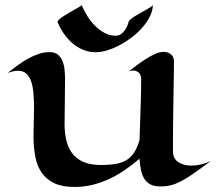

<svg xmlns="http://www.w3.org/2000/svg" viewBox="-20 -723 849 755"><path d="M809.1 -89.8Q772.5 -63 745.1 -43.5Q717.8 -23.9 694.3 -11.5Q670.9 1 649.4 6.1Q627.9 11.2 603 9.8Q584 8.8 570.6 1.7Q557.1 -5.4 548.3 -18.8Q539.6 -32.2 534.9 -52Q530.3 -71.8 528.8 -99.1Q501 -75.2 471.2 -54.7Q441.4 -34.2 409.4 -19.3Q377.4 -4.4 343.5 3.9Q309.6 12.2 273.9 12.2Q225.1 12.2 193.8 -2.4Q162.6 -17.1 144.3 -43.5Q126 -69.8 118.9 -106.4Q111.8 -143.1 111.8 -187Q111.8 -215.8 112.8 -243.7Q113.8 -271.5 113.8 -297.9Q113.8 -328.6 111.6 -355.5Q109.4 -382.3 102.8 -402.1Q96.2 -421.9 83.7 -433.3Q71.3 -444.8 50.8 -444.8Q33.7 -444.8 9.8 -436Q27.8 -450.2 47.6 -464.8Q67.4 -479.5 88.1 -491.2Q108.9 -502.9 130.6 -510.5Q152.3 -518.1 174.8 -518.1Q195.3 -518.1 207.3 -508.3Q219.2 -498.5 225.6 -483.2Q231.9 -467.8 233.9 -449Q235.8 -430.2 235.8 -412.1Q235.8 -363.8 234.9 -319.8Q233.9 -275.9 233.9 -231.9Q234.4 -193.8 242.7 -164.3Q251 -134.8 268.8 -114.3Q286.6 -93.8 315.2 -83.5Q343.8 -73.2 384.8 -74.2Q415.5 -74.7 438.7 -79.1Q461.9 -83.5 479.2 -94.7Q496.6 -106 508.5 -124.8Q520.5 -143.6 528.8 -172.9Q530.3 -237.8 532.7 -296.4Q535.2 -355 535.2 -413.1Q534.7 -424.8 529.3 -433.1Q524.9 -439.9 514.9 -443.8Q504.9 -447.8 486.8 -442.9Q501 -453.6 518.6 -466.8Q536.1 -480 554.4 -491.7Q572.8 -503.4 590.6 -511.2Q608.4 -519 624 -519Q640.6 -519 652.3 -509.3Q664.1 -499.5 664.1 -481Q664.1 -470.7 663.8 -444.6Q663.6 -418.5 662.8 -383.8Q662.1 -349.1 661.6 -310.1Q661.1 -271 660.6 -235.1Q660.2 -199.2 660.2 -169.9Q660.2 -140.6 660.2 -126Q661.1 -98.1 681.9 -85Q702.6 -71.8 732.9 -71.8Q751 -71.8 770.8 -76.4Q790.5 -81.1 809.1 -89.8ZM581.1 -702.6Q580.6 -681.2 569.8 -659.2Q559.1 -637.2 541.3 -616.5Q523.4 -595.7 500.5 -577.9Q477.5 -560.1 452.6 -546.6Q427.7 -533.2 402.8 -525.4Q377.9 -517.6 356.9 -517.6Q333.5 -517.6 313 -524.9Q292.5 -532.2 275.1 -544.9Q257.8 -557.6 243.4 -574.7Q229 -591.8 218.3 -610.8Q217.8 -611.8 215.8 -615.7Q213.9 -619.6 211.7 -624Q209.5 -628.4 207.8 -632.1Q206.1 -635.7 206.1 -636.7Q206.1 -640.6 212.9 -646.7Q219.7 -652.8 230.2 -659.7Q240.7 -666.5 252.9 -673.6Q265.1 -680.7 275.6 -686.5Q286.1 -692.4 293.5 -696.8Q300.8 -701.2 301.3 -702.6Q309.6 -682.6 322.5 -661.4Q335.4 -640.1 352.8 -622.6Q370.1 -605 390.9 -593.8Q411.6 -582.5 435.1 -582.5Q447.3 -582.5 456.3 -589.4Q465.3 -596.2 471.7 -605.2Q478 -614.3 481.4 -623.3Q484.9 -632.3 485.8 -636.7Q486.8 -641.6 493.4 -647.2Q500 -652.8 509.8 -658.9Q519.5 -665 531 -671.4Q542.5 -677.7 552.7 -683.6Q563 -689.5 570.8 -694.3Q578.6 -699.2 581.1 -702.6Z"/></svg>

Font: Eagle Lake
Style: Regular
Weight: 400
Designer: Astigmatic (AOETI)
Foundry: Astigmatic (AOETI)
Version: Version 1.000